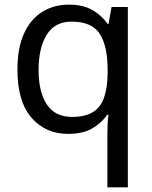

<svg xmlns="http://www.w3.org/2000/svg" viewBox="-20 -566 655 826"><path d="M442 11Q442 -7 443 -31Q444 -55 447 -72H441Q418 -38 377.5 -14Q337 10 273 10Q176 10 115.5 -59.5Q55 -129 55 -267Q55 -359 83 -421Q111 -483 161 -514.5Q211 -546 276 -546Q339 -546 379 -522Q419 -498 443 -463H447L460 -536H530V240H442ZM290 -63Q345 -63 378.5 -83Q412 -103 427 -144.5Q442 -186 443 -248V-266Q443 -368 409 -420.5Q375 -473 288 -473Q216 -473 181 -416.5Q146 -360 146 -265Q146 -170 181.5 -116.5Q217 -63 290 -63Z"/></svg>

Font: Noto Sans Khmer
Style: Regular
Weight: 400
Designer: Danh Hong and the Monotype Design Team
Foundry: Monotype Imaging Inc.
Version: Version 2.003